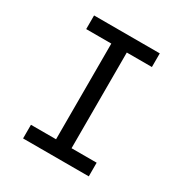

<svg xmlns="http://www.w3.org/2000/svg" viewBox="-170 -858 939 987"><g transform="rotate(30 300.0 -365.0)"><path d="M495 0H105V-81H254V-649H105V-730H495V-649H346V-81H495Z"/></g></svg>

Font: JetBrains Mono
Style: Regular
Weight: 400
Monospace: yes
Designer: Philipp Nurullin, Konstantin Bulenkov
Foundry: JetBrains
Version: Version 2.001;December 29, 2023;FontCreator 11.5.0.2427 32-b